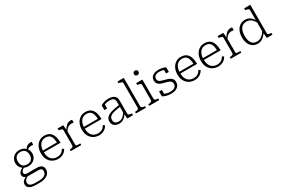

<svg xmlns="http://www.w3.org/2000/svg" viewBox="121 -2233 5766 3939"><g transform="rotate(-30 3004.0 -264.0)"><path d="M598 -500Q555 -502 526 -498Q497 -494 477.5 -483.5Q458 -473 441 -452L427 -464Q439 -493 454.5 -513.5Q470 -534 491 -547.5Q512 -561 538.5 -566Q565 -571 598 -568ZM291 -166Q233 -166 187.5 -189.5Q142 -213 116 -255.5Q90 -298 90 -355Q90 -412 116.5 -455.5Q143 -499 188 -523Q233 -547 291 -547Q349 -547 394.5 -523Q440 -499 466.5 -455.5Q493 -412 493 -355Q493 -298 466.5 -255.5Q440 -213 395 -189.5Q350 -166 291 -166ZM291 -210Q335 -210 366.5 -226.5Q398 -243 415 -275.5Q432 -308 432 -355Q432 -403 415 -436Q398 -469 366.5 -486Q335 -503 291 -503Q248 -503 216.5 -486Q185 -469 168 -436Q151 -403 151 -355Q151 -308 168 -275.5Q185 -243 216.5 -226.5Q248 -210 291 -210ZM241 244Q178 244 132 231Q86 218 61 190.5Q36 163 36 121Q36 89 49.5 65Q63 41 92 21Q121 1 165 -20L186 -3Q152 16 131.5 34Q111 52 102 70.5Q93 89 93 113Q93 140 108.5 159.5Q124 179 156.5 189.5Q189 200 243 200H333Q391 200 431.5 185.5Q472 171 493.5 143.5Q515 116 515 77Q515 41 493 24Q471 7 416 7H166V6Q137 -1 115 -12.5Q93 -24 81.5 -42Q70 -60 70 -85Q70 -113 84 -135.5Q98 -158 124 -177Q150 -196 185 -214L205 -193Q181 -179 163.5 -165Q146 -151 137 -136Q128 -121 128 -102Q128 -77 146.5 -64.5Q165 -52 202 -52H417Q467 -52 502 -39.5Q537 -27 555 0Q573 27 573 69Q573 126 540.5 165Q508 204 453.5 224Q399 244 334 244Z M708 -263Q708 -203 722.5 -159.5Q737 -116 763 -88.5Q789 -61 824 -47.5Q859 -34 900 -34Q946 -34 978 -48.5Q1010 -63 1031 -86Q1052 -109 1067 -133L1104 -107Q1085 -72 1056 -45.5Q1027 -19 988 -4Q949 11 899 11Q828 11 770.5 -21Q713 -53 679 -114.5Q645 -176 645 -264Q645 -348 675.5 -411.5Q706 -475 760.5 -511Q815 -547 885 -547Q941 -547 982.5 -528Q1024 -509 1050.5 -472Q1077 -435 1090.5 -380.5Q1104 -326 1105 -254H689V-296H1061L1042 -279Q1040 -339 1030.5 -381.5Q1021 -424 1002.5 -450Q984 -476 955 -488.5Q926 -501 885 -501Q845 -501 812 -485.5Q779 -470 756 -440Q733 -410 720.5 -365.5Q708 -321 708 -263Z M1544 -543V-476Q1536 -478 1526.5 -479Q1517 -480 1508 -481Q1499 -482 1491 -482Q1465 -482 1443 -474.5Q1421 -467 1402.5 -453.5Q1384 -440 1367 -419Q1350 -398 1333 -371L1332 -410Q1358 -456 1384 -486.5Q1410 -517 1440 -532.5Q1470 -548 1505 -548Q1517 -548 1528.5 -546.5Q1540 -545 1544 -543ZM1197 0V-38H1200Q1239 -38 1261.5 -49.5Q1284 -61 1284 -94V-448Q1284 -463 1275.5 -470.5Q1267 -478 1250 -483Q1233 -488 1207 -493L1197 -495V-537H1331L1342 -411L1344 -413V-60Q1344 -51 1357.5 -46Q1371 -41 1390.5 -39.5Q1410 -38 1428 -38H1448V0Z M1678 -263Q1678 -203 1692.5 -159.5Q1707 -116 1733 -88.5Q1759 -61 1794 -47.5Q1829 -34 1870 -34Q1916 -34 1948 -48.5Q1980 -63 2001 -86Q2022 -109 2037 -133L2074 -107Q2055 -72 2026 -45.5Q1997 -19 1958 -4Q1919 11 1869 11Q1798 11 1740.5 -21Q1683 -53 1649 -114.5Q1615 -176 1615 -264Q1615 -348 1645.5 -411.5Q1676 -475 1730.5 -511Q1785 -547 1855 -547Q1911 -547 1952.5 -528Q1994 -509 2020.5 -472Q2047 -435 2060.5 -380.5Q2074 -326 2075 -254H1659V-296H2031L2012 -279Q2010 -339 2000.5 -381.5Q1991 -424 1972.5 -450Q1954 -476 1925 -488.5Q1896 -501 1855 -501Q1815 -501 1782 -485.5Q1749 -470 1726 -440Q1703 -410 1690.5 -365.5Q1678 -321 1678 -263Z M2537 -326V-284Q2470 -275 2421 -264.5Q2372 -254 2339 -241.5Q2306 -229 2286.5 -213Q2267 -197 2258.5 -176.5Q2250 -156 2250 -130Q2250 -98 2262 -76.5Q2274 -55 2298 -44Q2322 -33 2358 -33Q2398 -33 2430 -50Q2462 -67 2488 -97.5Q2514 -128 2537 -169V-118Q2516 -80 2488 -51Q2460 -22 2425.5 -5.5Q2391 11 2348 11Q2299 11 2263 -5.5Q2227 -22 2207.5 -53.5Q2188 -85 2188 -130Q2188 -173 2207 -204Q2226 -235 2267 -257.5Q2308 -280 2375 -296.5Q2442 -313 2537 -326ZM2537 0 2528 -118 2526 -122V-389Q2526 -431 2514 -456Q2502 -481 2475 -491.5Q2448 -502 2401 -502Q2346 -502 2308 -488Q2270 -474 2248 -455Q2246 -461 2247.5 -467.5Q2249 -474 2254 -480.5Q2259 -487 2266 -490.5Q2273 -494 2282 -494V-384H2218V-495Q2233 -506 2259.5 -518Q2286 -530 2322.5 -538.5Q2359 -547 2403 -547Q2443 -547 2476.5 -539.5Q2510 -532 2534.5 -515Q2559 -498 2572.5 -470Q2586 -442 2586 -401V-83Q2586 -69 2596 -61Q2606 -53 2624.5 -49Q2643 -45 2668 -42L2673 -41V0Z M2892 -758V-92Q2892 -60 2914.5 -49Q2937 -38 2976 -38H2979V0H2744V-38H2748Q2787 -38 2809.5 -49Q2832 -60 2832 -92V-669Q2832 -684 2823.5 -691.5Q2815 -699 2798 -704Q2781 -709 2754 -714L2744 -716V-758Z M3164 -666Q3141 -666 3126 -679Q3111 -692 3111 -719Q3111 -746 3126 -759Q3141 -772 3164 -772Q3187 -772 3202.5 -759Q3218 -746 3218 -719Q3218 -692 3202.5 -679Q3187 -666 3164 -666ZM3205 -537V-92Q3205 -60 3228 -49Q3251 -38 3290 -38H3293V0H3058V-38H3061Q3100 -38 3123 -49Q3146 -60 3146 -92V-448Q3146 -470 3126.5 -478Q3107 -486 3068 -493L3058 -495V-537Z M3723 -139Q3723 -168 3710.5 -186.5Q3698 -205 3676 -217Q3654 -229 3627 -237Q3600 -245 3570 -252Q3538 -260 3507.5 -269.5Q3477 -279 3451.5 -295.5Q3426 -312 3411.5 -337.5Q3397 -363 3397 -403Q3397 -447 3419.5 -479Q3442 -511 3484 -529Q3526 -547 3584 -547Q3628 -547 3661.5 -541Q3695 -535 3718 -526.5Q3741 -518 3754 -510V-402H3689V-498Q3695 -496 3700 -493.5Q3705 -491 3708.5 -486.5Q3712 -482 3714.5 -476.5Q3717 -471 3718 -463Q3704 -476 3684 -484.5Q3664 -493 3639 -498Q3614 -503 3584 -503Q3518 -503 3486 -477.5Q3454 -452 3454 -410Q3454 -382 3466 -363.5Q3478 -345 3499 -334.5Q3520 -324 3547.5 -316.5Q3575 -309 3605 -301Q3637 -293 3668 -282.5Q3699 -272 3724.5 -255.5Q3750 -239 3765.5 -212.5Q3781 -186 3781 -145Q3781 -101 3758 -65.5Q3735 -30 3690 -9.5Q3645 11 3580 11Q3536 11 3498.5 4.5Q3461 -2 3431 -13.5Q3401 -25 3379 -38V-153H3445V-27Q3435 -33 3429 -39.5Q3423 -46 3420 -52.5Q3417 -59 3416.5 -66Q3416 -73 3417 -79Q3435 -65 3459.5 -55Q3484 -45 3514.5 -39Q3545 -33 3580 -33Q3627 -33 3658.5 -45.5Q3690 -58 3706.5 -81.5Q3723 -105 3723 -139Z M3942 -263Q3942 -203 3956.5 -159.5Q3971 -116 3997 -88.5Q4023 -61 4058 -47.5Q4093 -34 4134 -34Q4180 -34 4212 -48.5Q4244 -63 4265 -86Q4286 -109 4301 -133L4338 -107Q4319 -72 4290 -45.5Q4261 -19 4222 -4Q4183 11 4133 11Q4062 11 4004.5 -21Q3947 -53 3913 -114.5Q3879 -176 3879 -264Q3879 -348 3909.5 -411.5Q3940 -475 3994.5 -511Q4049 -547 4119 -547Q4175 -547 4216.5 -528Q4258 -509 4284.5 -472Q4311 -435 4324.5 -380.5Q4338 -326 4339 -254H3923V-296H4295L4276 -279Q4274 -339 4264.5 -381.5Q4255 -424 4236.5 -450Q4218 -476 4189 -488.5Q4160 -501 4119 -501Q4079 -501 4046 -485.5Q4013 -470 3990 -440Q3967 -410 3954.5 -365.5Q3942 -321 3942 -263Z M4499 -263Q4499 -203 4513.5 -159.5Q4528 -116 4554 -88.5Q4580 -61 4615 -47.5Q4650 -34 4691 -34Q4737 -34 4769 -48.5Q4801 -63 4822 -86Q4843 -109 4858 -133L4895 -107Q4876 -72 4847 -45.5Q4818 -19 4779 -4Q4740 11 4690 11Q4619 11 4561.5 -21Q4504 -53 4470 -114.5Q4436 -176 4436 -264Q4436 -348 4466.5 -411.5Q4497 -475 4551.5 -511Q4606 -547 4676 -547Q4732 -547 4773.5 -528Q4815 -509 4841.5 -472Q4868 -435 4881.5 -380.5Q4895 -326 4896 -254H4480V-296H4852L4833 -279Q4831 -339 4821.5 -381.5Q4812 -424 4793.5 -450Q4775 -476 4746 -488.5Q4717 -501 4676 -501Q4636 -501 4603 -485.5Q4570 -470 4547 -440Q4524 -410 4511.5 -365.5Q4499 -321 4499 -263Z M5335 -543V-476Q5327 -478 5317.5 -479Q5308 -480 5299 -481Q5290 -482 5282 -482Q5256 -482 5234 -474.5Q5212 -467 5193.5 -453.5Q5175 -440 5158 -419Q5141 -398 5124 -371L5123 -410Q5149 -456 5175 -486.5Q5201 -517 5231 -532.5Q5261 -548 5296 -548Q5308 -548 5319.5 -546.5Q5331 -545 5335 -543ZM4988 0V-38H4991Q5030 -38 5052.5 -49.5Q5075 -61 5075 -94V-448Q5075 -463 5066.5 -470.5Q5058 -478 5041 -483Q5024 -488 4998 -493L4988 -495V-537H5122L5133 -411L5135 -413V-60Q5135 -51 5148.5 -46Q5162 -41 5181.5 -39.5Q5201 -38 5219 -38H5239V0Z M5890 -83Q5890 -61 5912.5 -53.5Q5935 -46 5972 -42L5977 -41V0H5843L5831 -130L5830 -133V-669Q5830 -684 5821.5 -691.5Q5813 -699 5796 -704Q5779 -709 5752 -714L5743 -716V-758H5890ZM5642 -547Q5686 -547 5722 -531Q5758 -515 5788 -484.5Q5818 -454 5842 -410L5838 -356Q5815 -402 5787.5 -434.5Q5760 -467 5725.5 -484Q5691 -501 5647 -501Q5604 -501 5571 -485.5Q5538 -470 5515.5 -439.5Q5493 -409 5481.5 -364.5Q5470 -320 5470 -264Q5470 -209 5480 -166.5Q5490 -124 5510.5 -94.5Q5531 -65 5562.5 -50Q5594 -35 5637 -35Q5679 -35 5713.5 -52Q5748 -69 5778.5 -101Q5809 -133 5838 -177L5841 -128Q5811 -84 5778.5 -53Q5746 -22 5709.5 -5.5Q5673 11 5629 11Q5558 11 5508 -23.5Q5458 -58 5432 -119.5Q5406 -181 5406 -264Q5406 -347 5434.5 -411Q5463 -475 5516 -511Q5569 -547 5642 -547Z"/></g></svg>

Font: Roboto Serif ExtraLight
Style: Regular
Weight: 250
Version: Version 1.007